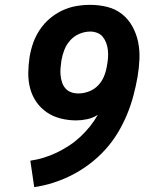

<svg xmlns="http://www.w3.org/2000/svg" viewBox="-20 -763 640 791"><path d="M121 8 105 -101Q133 -105 160.5 -113.5Q188 -122 214 -134.5Q240 -147 264.5 -163Q289 -179 310.5 -199Q332 -219 350.5 -242Q369 -265 383 -290Q363 -277 339.5 -272Q316 -267 294 -267Q261 -267 229.5 -275Q198 -283 172.5 -300.5Q147 -318 129.5 -343.5Q112 -369 104 -399.5Q96 -430 96.5 -463.5Q97 -497 102 -529Q107 -559 117 -587Q127 -615 144 -640.5Q161 -666 185 -686.5Q209 -707 237 -720Q265 -733 294 -738Q323 -743 352 -743Q388 -743 422 -734.5Q456 -726 482.5 -705Q509 -684 525.5 -654Q542 -624 549 -590Q556 -556 554.5 -520Q553 -484 547 -448Q540 -408 529.5 -368.5Q519 -329 503 -290.5Q487 -252 465 -215.5Q443 -179 414 -147Q385 -115 351 -89Q317 -63 279.5 -43.5Q242 -24 202 -11Q162 2 121 8ZM303 -378Q325 -378 347 -386.5Q369 -395 385 -412Q401 -429 409.5 -451Q418 -473 421 -495Q424 -510 425 -525.5Q426 -541 424.5 -556Q423 -571 418 -585Q413 -599 404 -610.5Q395 -622 381 -627.5Q367 -633 352 -633Q330 -633 308 -624Q286 -615 270 -597.5Q254 -580 245.5 -558.5Q237 -537 233 -514Q231 -499 229.5 -483.5Q228 -468 229.5 -453Q231 -438 235.5 -424Q240 -410 249.5 -399Q259 -388 273 -383Q287 -378 303 -378Z"/></svg>

Font: Iosevka Curly XBdEx
Style: Italic
Weight: 800
Width: 7
Italic angle: -9°
Monospace: yes
Designer: Belleve Invis
Foundry: Belleve Invis
Version: Version 11.1.0; ttfautohint (v1.8.3)